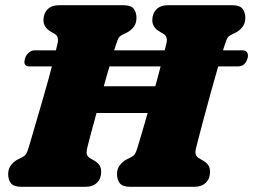

<svg xmlns="http://www.w3.org/2000/svg" viewBox="-20 -720 976 740"><path d="M315.5 -147Q312 -130 315.8 -122.5Q319.5 -115 327 -110.5L341.5 -102Q355.5 -94 362.8 -84Q370 -74 370 -58Q370 -32 354 -16Q338 0 308.5 0H64Q32.5 0 22 -14Q11.5 -28 11.5 -49Q11.5 -70 23 -84.2Q34.5 -98.5 48.5 -105.5L64.5 -113.5Q75.5 -119 80.2 -126Q85 -133 91 -153Q102.5 -192 118 -245Q133.5 -298 150 -355.2Q166.5 -412.5 180 -464H93Q67.5 -464 76.5 -495Q80.5 -508 91 -517Q101.5 -526 112.5 -526H195.5Q199.5 -540.5 202 -553Q208 -579 190.5 -589.5L176 -598Q147.5 -614.5 147.5 -642Q147.5 -668 163.2 -684Q179 -700 209 -700H453.5Q485 -700 495.5 -686Q506 -672 506 -651Q506 -630 494.8 -615.8Q483.5 -601.5 469 -594.5L453 -586.5Q441.5 -581 437.2 -574Q433 -567 426.5 -546.5Q423.5 -537 420 -526H615Q618.5 -540.5 621.5 -553Q627.5 -579 610 -589.5L595.5 -598Q567 -614.5 567 -642Q567 -668 582.8 -684Q598.5 -700 628.5 -700H873Q904.5 -700 915 -686Q925.5 -672 925.5 -651Q925.5 -630 914.2 -615.8Q903 -601.5 888.5 -594.5L872.5 -586.5Q861 -581 856.8 -574Q852.5 -567 846 -546.5Q843 -537 839.5 -526H914.5Q927.5 -526 932.8 -517Q938 -508 934 -495Q925 -464 896.5 -464H821Q807.5 -417.5 793 -365.2Q778.5 -313 766 -265.8Q753.5 -218.5 745 -186.2Q736.5 -154 735 -147Q731.5 -130 735.2 -122.5Q739 -115 746.5 -110.5L761 -102Q775 -94 782.2 -84Q789.5 -74 789.5 -58Q789.5 -32 773.5 -16Q757.5 0 728 0H483.5Q452 0 441.5 -14Q431 -28 431 -49Q431 -70 442.5 -84.2Q454 -98.5 468 -105.5L484 -113.5Q495 -119 499.8 -126Q504.5 -133 510.5 -153Q518.5 -179.5 528.5 -213.2Q538.5 -247 549 -284.5H352Q337.5 -232 327.2 -193.2Q317 -154.5 315.5 -147ZM380 -387.5H578.5Q584 -407 589.2 -426.5Q594.5 -446 599 -464H402Q396.5 -446 391 -426.8Q385.5 -407.5 380 -387.5Z"/></svg>

Font: Fraunces 9pt S100 Black
Style: Italic
Weight: 900
Italic angle: -16°
Version: Version 1.000; ttfautohint (v1.8.3)